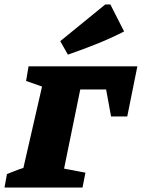

<svg xmlns="http://www.w3.org/2000/svg" viewBox="-43 -834 631 854"><path d="M568 -539 523 -316H451L429 -436H314L242 -84L337 -66L324 0H-23L-12 -60Q5 -66 21.5 -73Q38 -80 61 -87L144 -449L73 -474L84 -539ZM259 -591 225 -651 425 -814H448L509 -694Q448 -663 385.5 -638Q323 -613 259 -591Z"/></svg>

Font: Piazzolla SC ExtraBold
Style: Italic
Weight: 800
Italic angle: -11.3°
Designer: Juan Pablo del Peral
Foundry: Huerta Tipografica
Version: Version 1.330